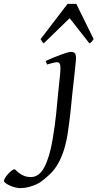

<svg xmlns="http://www.w3.org/2000/svg" viewBox="-208 -724 501 988"><path d="M252 -501 150.4 -630.4 17.1 -501Q12.7 -503.9 9.3 -508.5Q5.9 -513.2 1 -522.9L139.6 -704.1H184.6L273.9 -522.9Q267.1 -513.2 263.4 -508.8Q259.8 -504.4 252 -501ZM183.1 -424.8Q183.1 -419.4 181.9 -406Q180.7 -392.6 178.7 -374.5Q176.8 -356.4 174.6 -335.7Q172.4 -314.9 170.2 -295.2Q168 -275.4 166 -258.3Q164.1 -241.2 163.1 -231Q161.1 -213.9 159.2 -192.1Q157.2 -170.4 154.3 -145Q151.4 -119.6 147.9 -91.1Q144.5 -62.5 139.6 -32.2Q129.9 24.9 115.5 63.7Q101.1 102.5 84 129.2Q66.9 155.8 47.6 173.6Q28.3 191.4 8.3 207Q-4.9 217.3 -20.5 224.4Q-36.1 231.4 -51.3 235.8Q-66.4 240.2 -79.6 242.2Q-92.8 244.1 -101.6 244.1Q-115.2 244.1 -130.4 240.2Q-145.5 236.3 -158.2 230.5Q-170.9 224.6 -179.2 218.3Q-187.5 211.9 -187.5 207Q-187.5 200.7 -181.2 190.4Q-174.8 180.2 -166 170.7Q-157.2 161.1 -148.2 154.1Q-139.2 147 -134.3 147Q-130.4 147 -124.5 153.3Q-118.7 159.7 -108.9 167Q-99.1 174.3 -84.5 180.7Q-69.8 187 -48.3 187Q-6.8 187 20 136.7Q46.9 86.4 62.5 -5.4Q68.8 -41.5 73.2 -74.2Q77.6 -106.9 80.6 -134.8Q83.5 -162.6 85.4 -184.3Q87.4 -206.1 88.9 -220.2Q89.4 -228 90.8 -241Q92.3 -253.9 93.8 -268.8Q95.2 -283.7 96.9 -299.6Q98.6 -315.4 100.1 -329.6Q101.6 -343.8 102.3 -354.7Q103 -365.7 103 -371.1Q103 -382.3 101.6 -388.9Q100.1 -395.5 97.4 -398.7Q94.7 -401.9 91.1 -402.8Q87.4 -403.8 83 -403.8Q78.6 -403.8 70.6 -401.9Q62.5 -399.9 54.4 -397.7Q46.4 -395.5 34.2 -392.1L26.9 -410.2Q47.4 -419.4 67.9 -428Q88.4 -436.5 106 -442.9Q123.5 -449.2 136.7 -453.1Q149.9 -457 155.8 -457Q169.4 -457 176.3 -451.2Q183.1 -445.3 183.1 -424.8Z"/></svg>

Font: Akkhara
Style: Italic
Weight: 400
Italic angle: -7°
Designer: J. Victor Gaultney
Version: Version 1.00 June 13, 2006, initial release